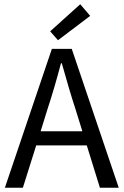

<svg xmlns="http://www.w3.org/2000/svg" viewBox="-20 -887 584 907"><path d="M203 -367 172 -267H369L338 -367Q320 -422 304 -476.5Q288 -531 272 -588H268Q253 -531 237 -476.5Q221 -422 203 -367ZM3 0 225 -656H319L541 0H452L390 -200H151L88 0ZM254 -697 217 -739 359 -867 406 -812Z"/></svg>

Font: CV Source Sans
Style: Regular
Weight: 400
Designer: Paul D. Hunt
Foundry: Adobe Systems Incorporated
Version: Version 3.001